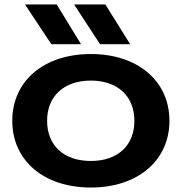

<svg xmlns="http://www.w3.org/2000/svg" viewBox="-20 -825 813 860"><path d="M387 15C597 15 739 -106 739 -284C739 -462 597 -583 387 -583C176 -583 35 -462 35 -284C35 -106 176 15 387 15ZM234 -805H92L210 -627H343ZM452 -805H312L428 -627H563ZM387 -104C266 -104 191 -173 191 -284C191 -394 266 -464 387 -464C507 -464 582 -394 582 -284C582 -173 507 -104 387 -104Z"/></svg>

Font: Bounded Med
Style: Regular
Weight: 500
Designer: Vlad Churkin
Version: Version 3.0